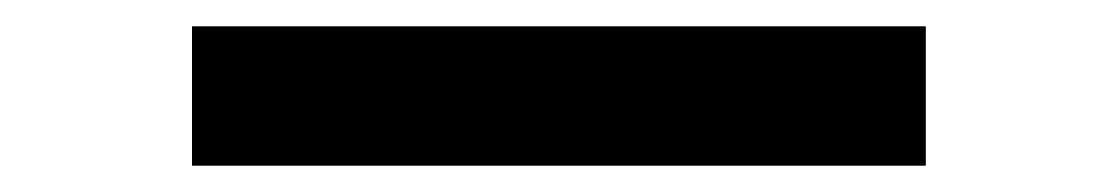

<svg xmlns="http://www.w3.org/2000/svg" viewBox="-20 20 838 146"><path d="M684 40V146H126V40Z"/></svg>

Font: Poppins Medium A&M
Style: Regular
Weight: 500
Designer: Ninad Kale (Devanagari), Jonny Pinhorn (Latin)
Foundry: Indian Type Foundry
Version: 4.004